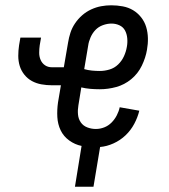

<svg xmlns="http://www.w3.org/2000/svg" viewBox="-20 -548 640 725"><path d="M263 157 288 3Q263 -2 241.5 -17.5Q220 -33 209 -56Q198 -79 196.5 -106Q195 -133 199 -161L210 -226H176Q156 -226 136.5 -229.5Q117 -233 100.5 -242Q84 -251 72 -266Q60 -281 54.5 -299Q49 -317 49 -337Q49 -357 52 -377L57 -406H135L130 -377Q128 -363 128 -348.5Q128 -334 133.5 -321.5Q139 -309 150 -301.5Q161 -294 176 -294H221L237 -387Q240 -406 246 -424.5Q252 -443 263.5 -460Q275 -477 290.5 -490.5Q306 -504 324.5 -512.5Q343 -521 362 -524.5Q381 -528 400 -528Q422 -528 443.5 -524Q465 -520 482.5 -509.5Q500 -499 513 -482.5Q526 -466 532 -446Q538 -426 538.5 -404Q539 -382 535 -360Q530 -330 515.5 -300Q501 -270 475.5 -249Q450 -228 419 -219.5Q388 -211 357 -211Q339 -211 321 -212.5Q303 -214 287 -218L276 -150Q273 -133 274.5 -116Q276 -99 285 -86Q294 -73 309.5 -67Q325 -61 342 -61Q358 -61 373.5 -67Q389 -73 401 -85Q413 -97 421 -112.5Q429 -128 432 -143L506 -130Q500 -105 487 -80.5Q474 -56 454 -37Q434 -18 408.5 -6.5Q383 5 358 7L333 157ZM357 -280Q375 -280 393.5 -285.5Q412 -291 426 -304.5Q440 -318 448 -335.5Q456 -353 459 -371Q462 -387 460.5 -403.5Q459 -420 452 -433Q445 -446 431 -452.5Q417 -459 401 -459Q385 -459 368.5 -453Q352 -447 340.5 -435Q329 -423 322 -407Q315 -391 313 -376L298 -287Q312 -283 327 -281.5Q342 -280 357 -280Z"/></svg>

Font: Iosevka Extended
Style: Italic
Weight: 400
Width: 7
Italic angle: -9°
Monospace: yes
Designer: Belleve Invis
Foundry: Belleve Invis
Version: Version 32.5.0; ttfautohint (v1.8.4)